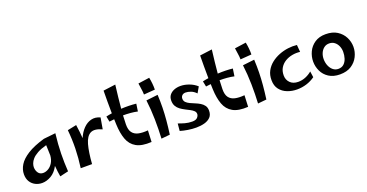

<svg xmlns="http://www.w3.org/2000/svg" viewBox="-34 -1424 4073 2132"><g transform="rotate(-20 2002.0 -357.5)"><path d="M201 14Q158 14 121.5 -4.5Q85 -23 63 -58.5Q41 -94 41 -145Q41 -202 74 -255.5Q107 -309 182 -356.5Q257 -404 384 -441L525 -456Q510 -328 508 -221Q506 -114 513 -10L413 13Q408 -14 404 -47Q400 -80 397 -116Q360 -47 306.5 -16.5Q253 14 201 14ZM171 -183Q171 -144 191 -115.5Q211 -87 248 -87Q280 -87 310.5 -105Q341 -123 362.5 -158Q384 -193 388 -243Q387 -278 386 -309Q385 -340 384 -366Q317 -348 275 -324.5Q233 -301 210.5 -275.5Q188 -250 179.5 -225.5Q171 -201 171 -183Z M791 6H657Q673 -110 675.5 -219.5Q678 -329 667 -440L773 -462Q786 -377 791 -301Q818 -365 859.5 -407Q901 -449 951.5 -461.5Q1002 -474 1057 -449L1034 -316Q948 -356 898.5 -330.5Q849 -305 825 -219.5Q801 -134 791 6Z M1496 1Q1381 8 1316.5 -28.5Q1252 -65 1225 -138.5Q1198 -212 1194 -317Q1193 -348 1192 -378Q1163 -375 1134 -371L1121 -436Q1154 -444 1190 -449Q1189 -520 1189 -585.5Q1189 -651 1190 -717L1335 -736Q1326 -659 1318 -591.5Q1310 -524 1305 -461Q1399 -466 1482 -457L1469 -369Q1429 -378 1386 -381.5Q1343 -385 1299 -385Q1296 -330 1295 -280Q1294 -216 1319 -182.5Q1344 -149 1390.5 -138.5Q1437 -128 1502 -134Z M1597 -523Q1596 -560 1590.5 -592Q1585 -624 1581 -659L1715 -678Q1722 -645 1726 -605.5Q1730 -566 1729 -533ZM1714 -6 1612 4Q1618 -105 1616 -222Q1614 -339 1600 -452L1738 -468Q1742 -387 1740.5 -315.5Q1739 -244 1732.5 -169.5Q1726 -95 1714 -6Z M2019 21Q1971 21 1921 13Q1871 5 1831 -7L1839 -93Q1873 -80 1913.5 -68.5Q1954 -57 1999 -57Q2043 -57 2061 -77.5Q2079 -98 2079 -118Q2079 -140 2063 -155.5Q2047 -171 2022 -184Q1997 -197 1968.5 -211.5Q1940 -226 1914.5 -244.5Q1889 -263 1873.5 -290Q1858 -317 1858 -355Q1858 -395 1878.5 -421Q1899 -447 1933 -460.5Q1967 -474 2008 -474Q2057 -474 2109.5 -454.5Q2162 -435 2200 -400L2160 -331Q2132 -361 2098.5 -373.5Q2065 -386 2038 -386Q2011 -386 1996 -371Q1981 -356 1981 -334Q1981 -307 1998 -290Q2015 -273 2041.5 -260.5Q2068 -248 2098 -236Q2128 -224 2154.5 -208Q2181 -192 2198 -168.5Q2215 -145 2215 -108Q2215 -59 2187.5 -31Q2160 -3 2115.5 9Q2071 21 2019 21Z M2637 1Q2522 8 2457.5 -28.5Q2393 -65 2366 -138.5Q2339 -212 2335 -317Q2334 -348 2333 -378Q2304 -375 2275 -371L2262 -436Q2295 -444 2331 -449Q2330 -520 2330 -585.5Q2330 -651 2331 -717L2476 -736Q2467 -659 2459 -591.5Q2451 -524 2446 -461Q2540 -466 2623 -457L2610 -369Q2570 -378 2527 -381.5Q2484 -385 2440 -385Q2437 -330 2436 -280Q2435 -216 2460 -182.5Q2485 -149 2531.5 -138.5Q2578 -128 2643 -134Z M2738 -523Q2737 -560 2731.5 -592Q2726 -624 2722 -659L2856 -678Q2863 -645 2867 -605.5Q2871 -566 2870 -533ZM2855 -6 2753 4Q2759 -105 2757 -222Q2755 -339 2741 -452L2879 -468Q2883 -387 2881.5 -315.5Q2880 -244 2873.5 -169.5Q2867 -95 2855 -6Z M3216 6Q3156 6 3102.5 -14.5Q3049 -35 3015.5 -78Q2982 -121 2982 -187Q2981 -248 3006.5 -295.5Q3032 -343 3074.5 -376.5Q3117 -410 3169 -430.5Q3221 -451 3276 -458Q3331 -465 3381 -459L3388 -375Q3342 -381 3295.5 -372.5Q3249 -364 3211 -341Q3173 -318 3150 -280.5Q3127 -243 3127 -191Q3127 -139 3161.5 -104Q3196 -69 3257 -69Q3302 -69 3343.5 -86Q3385 -103 3419 -132L3429 -61Q3383 -28 3328.5 -11Q3274 6 3216 6Z M3721 12Q3643 12 3590.5 -22Q3538 -56 3512.5 -110Q3487 -164 3487 -223Q3487 -283 3513 -338Q3539 -393 3591 -428Q3643 -463 3719 -463Q3801 -463 3855 -428.5Q3909 -394 3936.5 -340Q3964 -286 3964 -226Q3964 -167 3936.5 -112Q3909 -57 3855.5 -22.5Q3802 12 3721 12ZM3724 -52Q3765 -52 3790 -75.5Q3815 -99 3826.5 -135.5Q3838 -172 3838 -212Q3838 -248 3824.5 -280Q3811 -312 3785 -332.5Q3759 -353 3722 -353Q3685 -353 3659 -332Q3633 -311 3619.5 -278.5Q3606 -246 3606 -210Q3606 -167 3621 -131Q3636 -95 3662.5 -73.5Q3689 -52 3724 -52Z"/></g></svg>

Font: Marhey
Style: Regular
Weight: 400
Designer: Nur Syamsi & Bustanul Arifin
Foundry: Namelatype
Version: Version 1.000; ttfautohint (v1.8.4.7-5d5b)